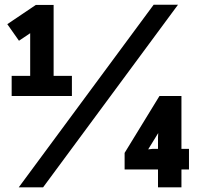

<svg xmlns="http://www.w3.org/2000/svg" viewBox="-20 -800 840 820"><path d="M164.1 0H60.1L636.2 -779.8H740.2ZM754.9 0H654.8V-76.2H512.2V-147L661.1 -390.1H754.9V-164.1H787.1V-76.2H754.9ZM287.1 -390.1H29.8V-476.1H108.9V-658.2L61 -626L11.2 -696.8L132.8 -778.8H209V-476.1H287.1ZM655.8 -231.9 612.8 -162.1 630.9 -164.1H654.8V-213.9Z"/></svg>

Font: Cooper Hewitt
Style: Semibold
Weight: 709
Designer: Village Type and Design LLC
Foundry: Cooper Hewitt Smithsonian Design Museum
Version: 1.000